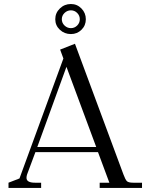

<svg xmlns="http://www.w3.org/2000/svg" viewBox="-20 -928 740 948"><path d="M22 0V-25.9L76.2 -46.9L293 -639.2L276.9 -683.1L350.1 -711.9L589.8 -65.9Q599.1 -40.5 606.9 -33.2Q614.7 -25.9 638.2 -25.9H681.2V0H472.2V-25.9H520L463.9 -176.8H154.8L113.8 -66.9Q110.8 -58.1 110.8 -49.8Q110.8 -25.9 152.8 -25.9H183.1V0ZM164.1 -202.1H455.1L308.1 -598.1ZM252.9 -833Q252.9 -864.3 275.6 -886.2Q298.3 -908.2 330.1 -908.2Q360.8 -908.2 382.3 -886Q403.8 -863.8 403.8 -833Q403.8 -802.2 382.3 -781Q360.8 -759.8 330.1 -759.8Q298.3 -759.8 275.6 -781Q252.9 -802.2 252.9 -833ZM298.6 -864Q285.2 -851.1 285.2 -833Q285.2 -814.9 298.6 -802Q312 -789.1 330.1 -789.1Q348.1 -789.1 361.1 -802Q374 -814.9 374 -833Q374 -851.1 361.1 -864Q348.1 -877 330.1 -877Q312 -877 298.6 -864Z"/></svg>

Font: Dihjauti
Style: Regular
Weight: 400
Designer: T. Christopher White
Version: Version 3.0.0